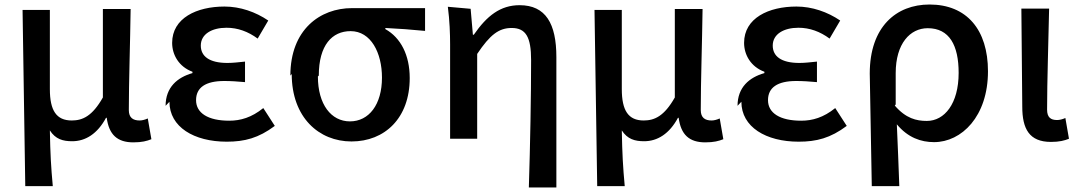

<svg xmlns="http://www.w3.org/2000/svg" viewBox="-20 -583 4785 851"><path d="M92 242H214C206 155 203 101 201 -5C226 34 259 43 300 43C359 43 412 10 450 -61H453C463 14 500 48 571 48C609 48 631 42 651 34L635 -58C622 -52 609 -49 599 -49C570 -49 551 -61 551 -95C551 -222 557 -392 559 -543H436V-151C389 -68 346 -49 298 -49C230 -49 201 -93 201 -188V-539H80Z M731 -132C731 -20 840 45 985 45C1064 45 1126 29 1198 -25L1147 -104C1095 -62 1046 -48 996 -48C902 -48 849 -82 849 -139C849 -195 891 -224 974 -224C1003 -224 1033 -222 1066 -219V-310C1037 -307 1012 -304 988 -304C907 -304 870 -334 870 -381C870 -432 919 -460 984 -460C1034 -460 1080 -443 1122 -412L1169 -492C1113 -530 1045 -554 975 -554C852 -554 743 -503 743 -393C743 -340 773 -287 833 -265V-259C766 -240 714 -196 714 -114Z M1273 -255C1273 -62 1394 44 1538 44C1685 44 1796 -59 1796 -237C1796 -339 1756 -416 1688 -454V-459C1751 -456 1800 -452 1864 -446V-547H1540C1399 -547 1267 -452 1267 -248ZM1393 -248C1393 -383 1452 -445 1534 -445C1624 -445 1673 -349 1673 -239C1673 -119 1615 -45 1531 -45C1448 -45 1389 -120 1389 -244Z M1965 -553C1973 -491 1975 -433 1975 -386V32H2095V-344C2152 -429 2191 -459 2248 -459C2311 -459 2334 -418 2334 -317C2334 -159 2330 60 2324 248H2446V-330C2446 -478 2399 -560 2283 -560C2198 -560 2138 -513 2080 -429H2076L2066 -544Z M2627 242H2749C2741 155 2738 101 2736 -5C2761 34 2794 43 2835 43C2894 43 2947 10 2985 -61H2988C2998 14 3035 48 3106 48C3144 48 3166 42 3186 34L3170 -58C3157 -52 3144 -49 3134 -49C3105 -49 3086 -61 3086 -95C3086 -222 3092 -392 3094 -543H2971V-151C2924 -68 2881 -49 2833 -49C2765 -49 2736 -93 2736 -188V-539H2615Z M3266 -132C3266 -20 3375 45 3520 45C3599 45 3661 29 3733 -25L3682 -104C3630 -62 3581 -48 3531 -48C3437 -48 3384 -82 3384 -139C3384 -195 3426 -224 3509 -224C3538 -224 3568 -222 3601 -219V-310C3572 -307 3547 -304 3523 -304C3442 -304 3405 -334 3405 -381C3405 -432 3454 -460 3519 -460C3569 -460 3615 -443 3657 -412L3704 -492C3648 -530 3580 -554 3510 -554C3387 -554 3278 -503 3278 -393C3278 -340 3308 -287 3368 -265V-259C3301 -240 3249 -196 3249 -114Z M3844 242H3966C3963 145 3959 68 3955 -32C4004 27 4062 47 4120 47C4242 47 4359 -67 4359 -267C4359 -451 4265 -563 4100 -563C3952 -563 3835 -464 3835 -257ZM3950 -120V-259C3950 -390 4014 -458 4092 -458C4188 -458 4229 -382 4229 -260C4229 -123 4166 -47 4088 -47C4042 -47 3995 -58 3946 -115Z M4511 -110C4511 -12 4542 46 4638 46C4676 46 4698 40 4718 32L4702 -60C4689 -54 4676 -51 4665 -51C4637 -51 4621 -63 4621 -97C4621 -224 4627 -394 4630 -545H4507Z"/></svg>

Font: GenEiGothic-pro-SemiBold
Style: Regular
Weight: 500
Designer: Ryoko NISHIZUKA (kana & ideographs); Paul D. Hunt (Latin, Greek & Cyrillic); Wenlong ZHANG (bopomofo); Sandoll Communica
Foundry: Adobe Systems Incorporated; o_tamon
Version: Version 1.000.140830